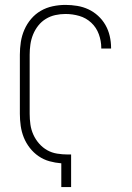

<svg xmlns="http://www.w3.org/2000/svg" viewBox="-20 -763 540 783"><path d="M230 0V-97Q205 -99 181.5 -105.5Q158 -112 137.5 -126Q117 -140 101.5 -160Q86 -180 77 -202.5Q68 -225 64.5 -249.5Q61 -274 61 -299V-540Q61 -566 65 -592Q69 -618 79.5 -642Q90 -666 107 -686Q124 -706 146.5 -719Q169 -732 195 -737.5Q221 -743 247 -743Q271 -743 295 -739Q319 -735 340.5 -725Q362 -715 380 -698.5Q398 -682 410 -661Q422 -640 427.5 -616Q433 -592 433 -568V-565H393V-568Q393 -596 383 -623.5Q373 -651 352 -670.5Q331 -690 303.5 -698Q276 -706 247 -706Q226 -706 205.5 -701.5Q185 -697 167 -686Q149 -675 136 -658.5Q123 -642 115 -622.5Q107 -603 104 -582Q101 -561 101 -540V-299Q101 -277 104 -255.5Q107 -234 116 -214Q125 -194 139.5 -177.5Q154 -161 172.5 -150.5Q191 -140 213 -136.5Q235 -133 256 -133H270V0Z"/></svg>

Font: Iosevka Term Curly Extralight
Style: Regular
Weight: 200
Designer: Belleve Invis
Foundry: Belleve Invis
Version: Version 32.3.0